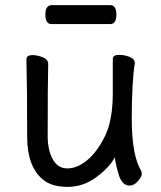

<svg xmlns="http://www.w3.org/2000/svg" viewBox="-20 -705 630 749"><path d="M148 -4Q86 -55 86 -171Q86 -368 83 -474Q83 -490 107 -490Q126 -490 147 -481.5Q168 -473 168 -456Q166 -368 166 -175Q166 -119 186 -83.5Q206 -48 243 -48Q281 -48 320 -80Q359 -112 389.5 -174Q420 -236 420 -342V-475Q420 -491 445 -491Q465 -491 485.5 -483Q506 -475 506 -458Q494 -385 494 -241Q494 -99 531 -38Q533 -34 533 -26Q533 -16 518 1.5Q503 19 485 19Q455 19 442 -27.5Q429 -74 428 -92Q410 -55 358 -15.5Q306 24 244 24Q182 24 148 -4ZM409 -611H181Q157 -611 157 -648Q157 -685 182 -685H410Q434 -685 434 -648Q434 -611 409 -611Z"/></svg>

Font: LXGW WenKai Medium
Style: Regular
Weight: 500
Designer: LXGW / Fontworks Inc.
Foundry: LXGW / Fontworks Inc.
Version: Version 1.501; October 10, 2024